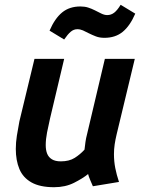

<svg xmlns="http://www.w3.org/2000/svg" viewBox="-20 -770 600 802"><path d="M206 12Q147 12 111.5 -8Q76 -28 61 -64Q46 -100 46 -148Q46 -175 50.5 -203.5Q55 -232 61 -263L124 -524H248L189 -275Q182 -245 176.5 -216.5Q171 -188 171 -164Q171 -143 177 -128Q183 -113 197 -104.5Q211 -96 234 -96Q269 -96 292 -110.5Q315 -125 333 -145Q335 -162 337 -177Q339 -192 344 -211L418 -524H543L467 -208Q462 -187 459 -167Q456 -147 456 -126Q456 -96 461.5 -68Q467 -40 477 -10L368 8Q364 -1 357 -17.5Q350 -34 348 -43Q326 -25 289.5 -6.5Q253 12 206 12ZM248 -605 187 -642Q209 -693 239.5 -718Q270 -743 316 -743Q334 -743 348 -738.5Q362 -734 376 -727Q390 -720 403 -713.5Q416 -707 428 -707Q444 -707 457 -717Q470 -727 484 -750L545 -713Q523 -662 492.5 -637Q462 -612 416 -612Q396 -612 380.5 -618Q365 -624 351 -631Q338 -638 326.5 -643Q315 -648 303 -648Q288 -648 275.5 -637.5Q263 -627 248 -605Z"/></svg>

Font: Ubuntu Sans Mono SemiBold
Style: Italic
Weight: 600
Italic angle: -13.5°
Monospace: yes
Designer: Dalton Maag Ltd
Foundry: Dalton Maag Ltd
Version: Version 1.006